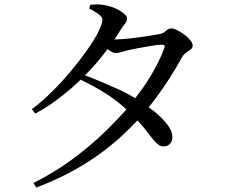

<svg xmlns="http://www.w3.org/2000/svg" viewBox="-20 -802 1040 872"><path d="M132 29Q238 -24 333 -97Q428 -170 506 -253Q531 -279 554 -305Q512 -344 464 -375Q409 -410 346 -440Q303 -398 256 -362Q200 -318 140 -286L125 -306Q171 -341 217 -386.5Q263 -432 304 -481.5Q345 -531 377 -576.5Q409 -622 427 -658Q445 -694 445 -712Q445 -725 427.5 -738Q410 -751 385 -763L390 -780Q403 -781 418.5 -782Q434 -783 452 -779Q476 -776 500.5 -765.5Q525 -755 541 -742Q557 -729 557 -719Q557 -705 548.5 -695.5Q540 -686 528 -667Q515 -645 500 -623Q502 -623 504 -623Q520 -623 549.5 -625.5Q579 -628 610.5 -632.5Q642 -637 668 -641Q694 -645 704 -647Q724 -652 734.5 -662.5Q745 -673 759 -673Q768 -673 784.5 -665Q801 -657 817 -645Q833 -633 844 -619.5Q855 -606 855 -595Q855 -584 845 -577Q835 -570 823.5 -561.5Q812 -553 806 -541Q751 -441 686 -354Q671 -334 655 -315Q670 -304 683 -294Q718 -265 740 -236.5Q762 -208 763 -181Q763 -161 752 -149Q741 -137 723 -137Q709 -137 697 -146.5Q685 -156 670 -175.5Q655 -195 632 -224Q619 -238 604 -255Q573 -222 540 -191Q460 -116 362.5 -56Q265 4 145 50ZM594 -356Q619 -388 641 -420Q697 -505 726 -583Q730 -592 726 -596Q724 -600 715 -599Q699 -599 669 -594Q639 -589 608.5 -583.5Q578 -578 561 -574Q545 -570 531 -565.5Q517 -561 505 -561Q494 -561 477 -573Q472 -576 468 -579Q461 -569 453 -559Q413 -507 366 -460Q403 -446 441 -430Q486 -411 530 -391Q565 -374 594 -356Z"/></svg>

Font: Noto Serif HK ExtraLight Medium
Style: Regular
Weight: 500
Version: Version 2.002-H1;hotconv 1.1.0;makeotfexe 2.6.0